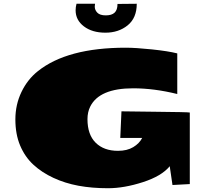

<svg xmlns="http://www.w3.org/2000/svg" viewBox="-20 -976 1113 1018"><path d="M483.9 -956.1 482.4 -940.9Q482.4 -922.9 496.1 -908.7Q509.8 -894.5 541 -894.5Q572.3 -894.5 587.6 -908.9Q603 -923.3 603 -955.1L705.1 -956.1Q705.1 -880.9 657 -841.8Q608.9 -802.7 538.8 -802.7Q468.8 -802.7 424.8 -836.2Q380.9 -869.6 380.9 -921.4Q380.9 -938.5 385.7 -956.1ZM919.9 -477.5Q797.4 -507.8 686 -507.8Q506.8 -507.8 458.5 -411.1Q443.8 -381.8 443.8 -344.2Q443.8 -262.2 487.3 -219.2Q530.8 -176.3 605.5 -176.3Q653.8 -176.3 686.3 -195.8Q718.8 -215.3 733.9 -244.6H617.7L624 -385.7Q627.9 -385.3 801.5 -383.5Q975.1 -381.8 986.3 -379.4V0L894.5 4.9L879.9 -94.7Q837.4 -42.5 737.8 -10.3Q638.2 22 552.7 22Q467.3 22 396 8.8Q324.7 -4.4 263.2 -33Q201.7 -61.5 157 -102.8Q112.3 -144 86.9 -204.1Q61.5 -264.2 61.5 -342.8Q61.5 -421.4 93.8 -488.3Q126 -555.2 180.7 -598.6Q336.4 -723.1 647 -723.1Q699.2 -723.1 785.4 -714.1Q871.6 -705.1 919.9 -692.9Z"/></svg>

Font: Seymour One
Style: Book
Weight: 400
Designer: vernon adams
Foundry: vernon adams
Version: Version 1.000; ttfautohint (v0.93) -l 8 -r 50 -G 200 -x 0 -w